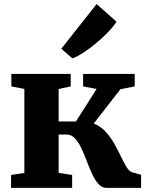

<svg xmlns="http://www.w3.org/2000/svg" viewBox="-20 -910 713 930"><path d="M33.5 0V-62.5L98 -72.5V-479L35 -491.5V-552H322.5V-491.5L264 -479V-321.5H347.5L448 -479L382.5 -491.5V-552H632.5V-491.5L563.5 -478L434 -311.5Q467 -299 491.2 -272.5Q515.5 -246 533.5 -214.2Q551.5 -182.5 565.8 -152.2Q580 -122 593.2 -100.5Q606.5 -79 621.5 -75L663.5 -63.5V0H495Q473.5 0 456.8 -18.8Q440 -37.5 426.5 -66.8Q413 -96 400.5 -129.2Q388 -162.5 374.2 -191.8Q360.5 -221 343 -239.8Q325.5 -258.5 302.5 -258.5H264V-72.5L329.5 -62.5V0ZM330 -627.5 277 -674 448 -890.5 544 -805Q530.5 -782.5 504.5 -755.5Q478.5 -728.5 447.2 -702.2Q416 -676 385.5 -656Q355 -636 332 -627.5Z"/></svg>

Font: Merriweather 28pt Black
Style: Regular
Weight: 900
Version: Version 2.100